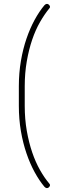

<svg xmlns="http://www.w3.org/2000/svg" viewBox="-20 -799 321 978"><path d="M76 -360Q76 -427 86.5 -488.5Q97 -550 115 -602.5Q133 -655 156.5 -698Q180 -741 206 -772Q217 -784 228 -776Q240 -765 231 -756Q207 -727 184 -687Q161 -647 144 -597Q127 -547 116.5 -487Q106 -427 106 -360V-260Q106 -192 116.5 -132.5Q127 -73 144 -23Q161 27 184 67.5Q207 108 231 136Q240 145 228 156Q217 164 206 152Q180 121 156.5 78Q133 35 115 -17.5Q97 -70 86.5 -131Q76 -192 76 -260Z"/></svg>

Font: Nixie One
Style: Regular
Weight: 400
Designer: Jovanny Lemonad
Foundry: Jovanny Lemonad
Version: Version 1.000 2011 initial release